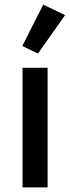

<svg xmlns="http://www.w3.org/2000/svg" viewBox="-20 -815 305 835"><path d="M78 0V-520H187V0ZM145 -582 77 -615 168 -795 263 -749Z"/></svg>

Font: IBM Plex Arabic Medium
Style: Regular
Weight: 500
Designer: Mike Abbink, Paul van der Laan, Pieter van Rosmalen, Wael Morcos, Khajak Apelian
Foundry: Bold Monday
Version: Version 1.0